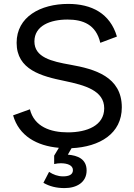

<svg xmlns="http://www.w3.org/2000/svg" viewBox="-20 -742 684 982"><path d="M603 -193C603 -350 464 -389 340 -411C243 -428 156 -449 156 -530C156 -611 238 -642 325 -642C404 -642 471 -617 493 -523L578 -555C543 -674 448 -722 329 -722C187 -722 65 -656 65 -523C65 -385 193 -352 310 -328C415 -306 513 -279 513 -188C513 -100 425 -65 327 -65C238 -65 155 -94 133 -183L47 -152C77 -47 168 4 281 14L257 54V97C270 94 281 93 291 93C324 93 353 103 353 128C353 153 330 160 302 160C276 160 252 151 231 137L202 193C233 211 268 220 310 220C373 220 423 190 423 130C423 71 377 53 327 49L346 16C491 9 603 -59 603 -193Z"/></svg>

Font: Alpha Lyrae Medium
Style: Regular
Weight: 500
Designer: Nikolay Petroussenko, Plamen Motev
Foundry: Fontfabric LLC
Version: Version 1.000;hotconv 1.0.109;makeotfexe 2.5.65596